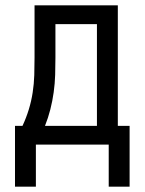

<svg xmlns="http://www.w3.org/2000/svg" viewBox="-20 -540 540 717"><path d="M36 157V-70H64Q78 -100 87.5 -131Q97 -162 102 -194.5Q107 -227 108 -259.5Q109 -292 109 -325V-520H420V-70H464V157H386V0H114V157ZM148 -70H342V-450H187V-325Q187 -293 186 -260.5Q185 -228 180.5 -195.5Q176 -163 168 -131.5Q160 -100 148 -70Z"/></svg>

Font: Iosevka Fuck
Style: Regular
Weight: 400
Monospace: yes
Designer: Belleve Invis
Foundry: Belleve Invis
Version: Version 28.0.7; ttfautohint (v1.8.3)